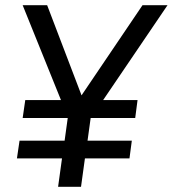

<svg xmlns="http://www.w3.org/2000/svg" viewBox="-20 -717 663 737"><path d="M203 0H291L306 -109H477L486 -177H316L328 -264H499L508 -333H376L623 -697H527L293 -351L161 -697H67L214 -333H77L67 -264H240L228 -177H55L45 -109H218Z"/></svg>

Font: HK Grotesk
Style: Italic
Weight: 400
Italic angle: -16°
Designer: Alfredo Marco Pradil
Foundry: Hanken Design Co.
Version: Version 3.001;FEAKit 1.0